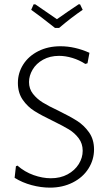

<svg xmlns="http://www.w3.org/2000/svg" viewBox="-20 -855 499 880"><path d="M390 -613 381 -565 371 -562Q343 -580 311.5 -589.5Q280 -599 251 -599Q209 -599 177.5 -581.5Q146 -564 129.5 -536Q113 -508 113 -479Q113 -448 131 -425Q149 -402 175.5 -385.5Q202 -369 247 -348Q300 -322 332.5 -301.5Q365 -281 388 -248.5Q411 -216 411 -170Q411 -123 385.5 -82.5Q360 -42 313.5 -18.5Q267 5 209 5Q168 5 125 -6.5Q82 -18 47 -40L53 -93L60 -96Q93 -67 134 -52.5Q175 -38 213 -38Q257 -38 290 -56Q323 -74 341 -103Q359 -132 359 -164Q359 -197 340.5 -221.5Q322 -246 295.5 -262Q269 -278 222 -301Q170 -326 138 -346Q106 -366 84 -398Q62 -430 62 -475Q62 -521 86.5 -559.5Q111 -598 155.5 -620.5Q200 -643 257 -643Q323 -643 390 -613ZM359 -810Q306 -774 251 -727H232Q159 -785 123 -810L134 -835H142L241 -767Q289 -801 340 -835H347Z"/></svg>

Font: Luna Sans Light
Style: Regular
Weight: 300
Designer: Juan Pablo del Peral
Foundry: Huerta Tipografica
Version: Version 2.001; ttfautohint (v1.5)